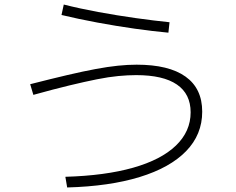

<svg xmlns="http://www.w3.org/2000/svg" viewBox="-20 -788 1040 846"><path d="M268 -9Q443 -14 566.5 -49Q690 -84 755 -146.5Q820 -209 820 -293Q820 -374 759.5 -415.5Q699 -457 580 -457Q544 -457 501.5 -453Q459 -449 406.5 -438.5Q354 -428 285.5 -411.5Q217 -395 127 -370L113 -417Q207 -441 277.5 -457.5Q348 -474 402 -484Q456 -494 499.5 -498.5Q543 -503 582 -503Q724 -503 797.5 -450.5Q871 -398 871 -296Q871 -195 800 -122Q729 -49 595.5 -8Q462 33 276 38ZM722 -644Q656 -650 574.5 -661.5Q493 -673 409.5 -688.5Q326 -704 251 -722L261 -768Q332 -750 413.5 -735Q495 -720 576.5 -708.5Q658 -697 727 -690Z"/></svg>

Font: M PLUS 2 Thin Light
Style: Regular
Weight: 300
Version: Version 1.001